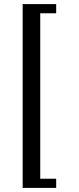

<svg xmlns="http://www.w3.org/2000/svg" viewBox="-20 -754 386 940"><path d="M91 -734V166H255V121H177V-689H255V-734Z"/></svg>

Font: Arima Koshi Medium
Style: Regular
Weight: 500
Designer: Joana Correia and Natanael Gama
Foundry: NDISCOVER
Version: Version 1.019;PS 001.019;hotconv 1.0.88;makeotf.lib2.5.64775